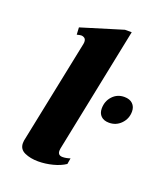

<svg xmlns="http://www.w3.org/2000/svg" viewBox="-134 -808 782 910"><g transform="rotate(20 256.5 -353.5)"><path d="M68 -47Q68 -55 69 -60L177 -587Q178 -590 178 -596Q178 -610 170.5 -615.5Q163 -621 153 -621Q149 -621 132 -617L130 -653L339 -717H373L244 -83Q243 -79 243 -72Q243 -49 267 -49Q284 -49 305 -56L300 -26Q275 -9 238 0.5Q201 10 165 10Q126 10 97 -3Q68 -16 68 -47ZM363 -329Q363 -366 386.5 -391.5Q410 -417 446 -417Q473 -417 488 -402.5Q503 -388 503 -364Q503 -328 478.5 -302.5Q454 -277 418 -277Q392 -277 377.5 -291Q363 -305 363 -329Z"/></g></svg>

Font: Taviraj
Style: Bold Italic
Weight: 700
Italic angle: -12°
Designer: Katatrad Team
Foundry: CadsonDemak
Version: Version 1.001